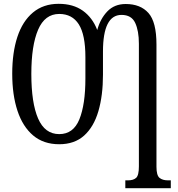

<svg xmlns="http://www.w3.org/2000/svg" viewBox="-20 -745 932 1005"><path d="M636 240V199H650Q678 199 692.5 186Q707 173 707 126V-516Q707 -584 687.5 -625.5Q668 -667 616 -667Q519 -667 519 -475V-354Q519 -245 495 -163Q471 -81 420.5 -35.5Q370 10 290 10Q208 10 153.5 -36Q99 -82 71.5 -165Q44 -248 44 -359Q44 -470 71 -552Q98 -634 152.5 -679.5Q207 -725 287 -725Q363 -725 413.5 -689Q464 -653 489 -588Q505 -647 542 -685.5Q579 -724 638 -724Q715 -724 757 -677Q799 -630 799 -512V128Q799 173 815 186Q831 199 859 199H874V240ZM290 -43Q364 -43 395.5 -120.5Q427 -198 427 -334V-446Q427 -563 392.5 -617.5Q358 -672 290 -672Q215 -672 179.5 -589.5Q144 -507 144 -358Q144 -206 179.5 -124.5Q215 -43 290 -43Z"/></svg>

Font: Noto Serif ExtraCondensed
Style: Regular
Weight: 400
Width: 2
Designer: Monotype Design Team
Foundry: Monotype Imaging Inc.
Version: Version 2.015